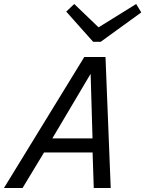

<svg xmlns="http://www.w3.org/2000/svg" viewBox="-46 -940 727 960"><path d="M126 -177.8 167.7 -248H434L443.5 -177.8ZM66.8 0H-26.2L375.4 -655H437.3L426.8 -604.1L194.2 -211.8H194.8ZM507.6 0H422.8L415.8 -211.6L417.7 -211.9L406.1 -606.2L419.2 -655H481.5ZM660.3 -877.9 457.5 -731H429.9L432.6 -794.4L634.9 -920ZM285.2 -882 325.2 -920 456.1 -794.4 447.3 -731H419.7Z"/></svg>

Font: Intel One Mono Light
Style: Italic
Weight: 300
Italic angle: -16°
Monospace: yes
Designer: Fred Shallcrass
Foundry: Frere-Jones Type LLC
Version: Version 1.004